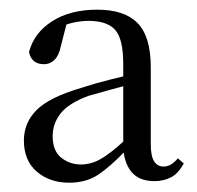

<svg xmlns="http://www.w3.org/2000/svg" viewBox="-20 -834 411 401"><path d="M302.4 -455.7Q270.1 -455.7 254.2 -475.5Q238.2 -495.3 237.4 -529.5V-530.7V-700.2Q237.4 -752.6 220.6 -771.5Q203.8 -790.4 165.1 -790.4Q148.3 -790.4 130.5 -786.2Q112.7 -782 89.5 -770.6L120.8 -791L107.1 -737.6Q103.1 -718 93.8 -709Q84.4 -699.9 71.9 -699.9Q45.8 -699.9 40.6 -725.4Q51.1 -765.5 88.9 -789.6Q126.6 -813.8 183.3 -813.8Q240.2 -813.8 267.5 -785.6Q294.9 -757.5 294.9 -693.6V-533.2Q294.9 -507.5 302 -496.9Q309 -486.2 321.4 -486.2Q329.6 -486.2 336.5 -490.1Q343.4 -494 351.6 -503.3L363.8 -492.7Q352.4 -471.6 337.2 -463.7Q322.1 -455.7 302.4 -455.7ZM124.4 -452.4Q83.8 -452.4 56.9 -475.5Q29.9 -498.6 29.9 -540.4Q29.9 -577.5 56.3 -604.1Q82.6 -630.7 149.2 -650.3Q178.6 -659.9 209.3 -667.6Q240 -675.3 266.5 -681.3V-661.7Q240.8 -654.7 213.1 -647.3Q185.5 -639.9 164.1 -633.6Q123.2 -618.2 106.6 -597.1Q90 -575.9 90 -549.8Q90 -519 107.7 -504.8Q125.5 -490.5 148.9 -490.5Q170.2 -490.5 190.3 -501.9Q210.5 -513.4 240 -540.5L256 -534.1L242.4 -519.5Q211.6 -487.2 186.1 -469.8Q160.5 -452.4 124.4 -452.4Z"/></svg>

Font: Noto Serif KR ExtraLight
Style: Regular
Weight: 200
Designer: Ryoko NISHIZUKA 西塚涼子 (kana & ideographs); Frank Grießhammer (Latin, Greek & Cyrillic); Wenlong ZHANG 张文龙 (bopomofo); San
Foundry: Adobe
Version: Version 2.002-H1;hotconv 1.1.0;makeotfexe 2.6.0